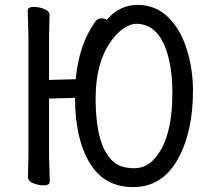

<svg xmlns="http://www.w3.org/2000/svg" viewBox="-20 -739 851 783"><path d="M528 -53Q577 -53 611 -93Q683 -174 683 -360Q683 -480 649 -558Q611 -642 535 -642Q513 -642 484.5 -623.5Q456 -605 430 -567Q370 -480 370 -339Q370 -134 448 -75Q477 -53 528 -53ZM523 24Q405 24 345.5 -75Q286 -174 286 -340L180 -337V-105L183 1Q183 17 158 17Q138 17 116 8.5Q94 0 94 -17L96 -106V-589L93 -695Q93 -711 118 -711Q138 -711 160 -702.5Q182 -694 182 -677L180 -588V-413L289 -416Q301 -554 367 -649Q377 -664 393 -664Q407 -664 415 -658Q467 -719 541 -719Q613 -719 664 -670.5Q715 -622 741 -540Q767 -458 767 -369Q767 -198 703.5 -87Q640 24 523 24Z"/></svg>

Font: LXGW WenKai Lite Medium
Style: Regular
Weight: 500
Designer: LXGW / Fontworks Inc.
Foundry: LXGW / Fontworks Inc.
Version: Version 1.511; March 25, 2025